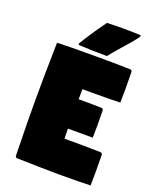

<svg xmlns="http://www.w3.org/2000/svg" viewBox="-143 -837 729 920"><g transform="rotate(20 221.5 -377.5)"><path d="M44.9 -293Q44.9 -429.7 48.8 -585.9Q95.2 -588.1 251.5 -588.1Q362.1 -588.1 421.9 -585.9Q425.8 -585.9 428.7 -583Q431.6 -580.1 431.6 -576.2Q432.6 -516.6 432.6 -491.7Q432.6 -453.4 431.6 -419.9Q390.4 -418 276.4 -418Q255.9 -418 239.3 -418.2Q238.8 -384.5 238.5 -366.9Q325.9 -366.5 355.5 -365.2Q359.4 -365.2 362.3 -362.3Q365.2 -359.4 365.2 -355.5Q366 -315.4 366 -282Q366 -252 365.2 -216.8H238.5Q238.8 -199.7 239.3 -166H251Q370.6 -166 423.8 -164.1Q427.7 -164.1 430.7 -161.1Q433.6 -158.2 433.6 -154.3Q434.6 -94.7 434.6 -69.8Q434.6 -31.5 433.6 2Q387.2 4.2 266.1 4.2Q241.9 4.2 163.2 2.6Q84.5 1 58.6 0Q54.7 0 51.8 -2.9Q48.8 -5.9 48.8 -9.8Q44.9 -193.4 44.9 -293ZM165.5 -646Q195.8 -694.8 241 -756.8Q277.6 -758.5 319.6 -758.5Q358.6 -758.5 408.9 -756.8Q413.8 -756.8 413.8 -752.7Q413.8 -748 394 -723.6Q380.6 -706.8 346.4 -668.5Q312.3 -630.1 295.2 -607.4Q223.6 -607.4 153.1 -611.3Q148.2 -611.8 148.2 -615.5Q148.2 -619.1 165.5 -646Z"/></g></svg>

Font: Digitalt
Style: Medium
Weight: 500
Designer: gluk
Foundry: gluk
Version: Version 0.60